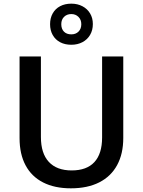

<svg xmlns="http://www.w3.org/2000/svg" viewBox="-20 -1024 784 1054"><path d="M87.4 -265.6V-713.9H204.6V-272Q204.6 -182.1 248 -135.3Q291.5 -88.4 373.5 -88.4Q456.1 -88.4 498.3 -134.3Q540.5 -180.2 540.5 -269.5V-713.9H656.7V-266.6Q656.7 -179.7 623 -117.7Q589.4 -55.7 524.9 -22.9Q460.4 9.8 369.1 9.8Q279.8 9.8 216.6 -22.5Q153.3 -54.7 120.4 -116.5Q87.4 -178.2 87.4 -265.6ZM254.9 -891.1Q254.9 -924.8 269.3 -950.4Q283.7 -976.1 310.1 -990Q336.4 -1003.9 371.6 -1003.9Q405.8 -1003.9 432.6 -989.7Q459.5 -975.6 474.6 -950.2Q489.7 -924.8 489.7 -892.1Q489.7 -858.4 474.6 -832.5Q459.5 -806.6 432.6 -792.5Q405.8 -778.3 371.6 -778.3Q336.4 -778.3 310.1 -792.2Q283.7 -806.2 269.3 -831.8Q254.9 -857.4 254.9 -891.1ZM426.3 -891.1Q426.3 -916 410.6 -931.4Q395 -946.8 371.6 -946.8Q347.2 -946.8 331.8 -931.6Q316.4 -916.5 316.4 -891.1Q316.4 -865.2 331.1 -850.3Q345.7 -835.4 371.6 -835.4Q396 -835.4 411.1 -850.6Q426.3 -865.7 426.3 -891.1Z"/></svg>

Font: Viking Open Sans Light
Style: Bold
Weight: 600
Foundry: Ascender Corporation
Version: Version 2.001